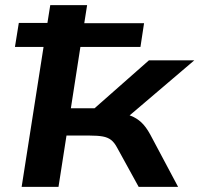

<svg xmlns="http://www.w3.org/2000/svg" viewBox="-20 -725 774 745"><path d="M64 0 149 -543H38L53 -636H164L175 -705H318L307 -635H539L525 -543H292L255 -305H347L558 -491H734L444 -244L432 -287Q466 -284 488 -275.5Q510 -267 528 -250.5Q546 -234 563 -203L671 0H518L435 -151Q424 -172 411 -182Q398 -192 378.5 -195.5Q359 -199 328 -199H238L207 0Z"/></svg>

Font: Nunito Sans 10pt Expanded
Style: Bold Italic
Weight: 700
Width: 7
Italic angle: -9°
Designer: Vernon Adams
Foundry: Vernon Adams
Version: Version 3.101;gftools[0.9.27]